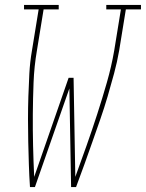

<svg xmlns="http://www.w3.org/2000/svg" viewBox="-20 -755 589 775"><path d="M101 0Q98 -45 96.5 -91Q95 -137 94 -182.5Q93 -228 93 -274Q93 -320 94.5 -366Q96 -412 98.5 -458.5Q101 -505 109 -551L136 -717H77V-735H217V-717H156L129 -551Q118 -487 115.5 -422.5Q113 -358 112.5 -294.5Q112 -231 113.5 -167.5Q115 -104 118 -41L257 -441H277L284 -41Q307 -104 329.5 -167.5Q352 -231 372.5 -294.5Q393 -358 411.5 -422.5Q430 -487 441 -551L468 -717H409V-735H549V-717H488L461 -551Q453 -505 440.5 -458.5Q428 -412 414.5 -366Q401 -320 385 -274Q369 -228 353 -182.5Q337 -137 320.5 -91Q304 -45 287 0H267L260 -398L121 0Z"/></svg>

Font: Iosevka Curly Slab Thin
Style: Italic
Weight: 100
Italic angle: -9°
Monospace: yes
Designer: Belleve Invis
Foundry: Belleve Invis
Version: Version 22.1.2; ttfautohint (v1.8.4)